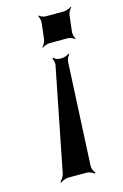

<svg xmlns="http://www.w3.org/2000/svg" viewBox="-107 -544 493 771"><g transform="rotate(-15 140.0 -159.0)"><path d="M82 165H158C169 165 183 172 188 177L192 174C186 169 180 154 180 144L201 -286C202 -295 209 -308 213 -313L211 -316C206 -311 192 -305 183 -305H171C162 -305 150 -311 147 -316L143 -313C147 -308 150 -295 149 -286L64 144C62 154 52 169 46 174L48 177C55 172 71 165 82 165ZM139 -464 131 -396C130 -387 122 -372 116 -367L118 -365C123 -370 139 -376 148 -376H224C233 -376 247 -370 252 -365L254 -367C250 -372 246 -387 247 -396L255 -464C256 -473 264 -488 270 -493L268 -495C262 -490 246 -484 237 -484H161C152 -484 138 -490 134 -495L132 -493C136 -488 140 -473 139 -464Z"/></g></svg>

Font: Gamestation Storm Oblique 
Style: Italic
Weight: 400
Designer: Jonas Hecksher
Foundry: Jonas Hecksher, Playtypeª, e-types AS
Version: Version 1.003